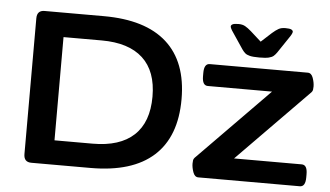

<svg xmlns="http://www.w3.org/2000/svg" viewBox="-50 -800 1515 882"><g transform="rotate(5 707.0 -359.0)"><path d="M123 0Q88 0 88 -37V-663Q88 -700 123 -700H396Q588 -700 686.5 -611.5Q785 -523 785 -351Q785 -178 686.5 -89Q588 0 396 0ZM220 -112H396Q521 -112 586 -172.5Q651 -233 651 -351Q651 -468 586 -528Q521 -588 396 -588H220ZM893 0Q876 0 868.5 -21.5Q861 -43 861 -61Q861 -67 862 -75.5Q863 -84 873 -93L1196 -422H900Q874 -422 874 -465V-480Q874 -523 900 -523H1352Q1369 -523 1376.5 -501.5Q1384 -480 1384 -462Q1384 -456 1383 -447.5Q1382 -439 1372 -430L1049 -101H1361Q1387 -101 1387 -58V-43Q1387 0 1361 0ZM1232 -718Q1252 -718 1259.5 -714Q1267 -710 1267 -704Q1267 -696 1253 -676L1204 -603Q1197 -593 1189.5 -586.5Q1182 -580 1167.5 -576.5Q1153 -573 1124 -573Q1095 -573 1080.5 -576.5Q1066 -580 1058.5 -586.5Q1051 -593 1044 -603L995 -676Q981 -696 981 -704Q981 -710 988.5 -714Q996 -718 1016 -718Q1034 -718 1046.5 -711Q1059 -704 1075 -690L1124 -646L1172 -690Q1188 -704 1200.5 -711Q1213 -718 1232 -718Z"/></g></svg>

Font: Asap Expanded SemiBold
Style: Regular
Weight: 600
Width: 7
Designer: Pablo Cosgaya
Foundry: Omnibus-Type
Version: Version 3.001; ttfautohint (v1.8.4.7-5d5b)